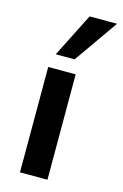

<svg xmlns="http://www.w3.org/2000/svg" viewBox="-117 -812 552 864"><g transform="rotate(15 158.5 -379.5)"><path d="M68 0V-491H196V0ZM86 -555 189 -759H317L174 -555Z"/></g></svg>

Font: Nunito Sans 11pt
Style: Bold
Weight: 700
Version: Version 3.101;gftools[0.9.27]